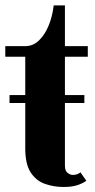

<svg xmlns="http://www.w3.org/2000/svg" viewBox="-22 -698 358 726"><path d="M14 -308.5V-338.5H297V-308.5ZM218 9Q181 9 147.8 -2.8Q114.5 -14.5 94 -46Q73.5 -77.5 73.5 -136.5V-483.5H-2V-523.5H73.5Q103 -523.5 125.5 -545.2Q148 -567 162.2 -602Q176.5 -637 181 -677.5H223.5V-523.5H310V-483.5H223.5V-72Q223.5 -51.5 233.8 -44Q244 -36.5 253.5 -36.5Q262.5 -36.5 270.5 -39.5Q278.5 -42.5 282 -46.5L304.5 -14.5Q289 -3.5 268.5 2.8Q248 9 218 9Z"/></svg>

Font: Imbue Thin 10pt Black
Style: Regular
Weight: 900
Version: Version 1.102